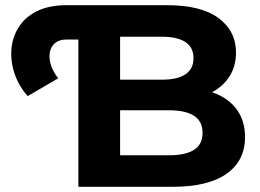

<svg xmlns="http://www.w3.org/2000/svg" viewBox="-20 -720 1004 740"><path d="M86.8 -349.6Q52.5 -388.3 36.5 -435.1Q20.5 -481.9 23.9 -528.5Q27.2 -575 51.1 -613.9Q74.9 -652.8 121.3 -676.4Q167.7 -700 237.4 -700H289.5V-567.7H236.4Q208.4 -567.7 192.2 -554.1Q176 -540.4 172 -518.1Q168 -495.8 176 -469.9Q184 -443.9 204.4 -418.3ZM282.1 0V-700H624.1Q755.8 -700 822.7 -650Q889.6 -600 889.6 -517.6Q889.6 -462.8 862.5 -422.5Q835.5 -382.2 788.2 -360Q741 -337.8 680.1 -337.8L698.9 -379.2Q765.2 -379.2 815.9 -357.4Q866.7 -335.6 895.6 -293.6Q924.4 -251.6 924.4 -191.2Q924.4 -100.8 853.5 -50.4Q782.5 0 644.1 0ZM442.9 -121.6H632.6Q695.1 -121.6 727.9 -142.5Q760.7 -163.4 760.7 -207.9Q760.7 -252.4 727.9 -273.7Q695.1 -294.9 632.6 -294.9H431.1V-412.9H604.2Q663.5 -412.9 694.7 -433.6Q725.8 -454.4 725.8 -495.7Q725.8 -537.4 694.7 -557.9Q663.5 -578.4 604.2 -578.4H442.9Z"/></svg>

Font: Montserrat Thin
Style: Regular
Weight: 100
Designer: Julieta Ulanovsky
Foundry: Julieta Ulanovsky
Version: Version 9.000